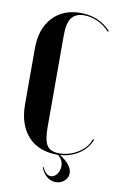

<svg xmlns="http://www.w3.org/2000/svg" viewBox="-94 -762 602 960"><g transform="rotate(10 206.5 -281.5)"><path d="M41 -210.9V-497.1Q41 -593.8 93.8 -651.4Q146.5 -709 235.8 -709Q329.6 -709 390.1 -644L384.8 -640.1Q359.4 -668.5 325.2 -684.3Q291 -700.2 255.9 -700.2Q212.4 -700.2 192.1 -673.1Q171.9 -646 171.9 -588.9V-117.2Q171.9 -51.3 189.2 -25.1Q206.5 1 251 1Q303.2 1 347.4 -27.1Q391.6 -55.2 405.8 -98.1L412.1 -95.2Q393.6 -50.3 352.8 -22.9Q312 4.4 257.8 8.8Q320.8 49.3 320.8 90.8Q320.8 113.3 302.5 129.6Q284.2 146 258.8 146Q234.9 146 214.6 129.9Q194.3 113.8 183.1 85L187 82Q204.1 121.1 230 121.1Q247.1 121.1 260.5 103.5Q273.9 85.9 273.9 63Q273.9 30.3 247.1 9.8Q146.5 9.8 93.8 -49.6Q41 -108.9 41 -210.9Z"/></g></svg>

Font: Moniqa Black Display
Style: Regular
Weight: 900
Designer: Rajesh Rajput
Foundry: Rajesh Rajput
Version: Version 1.000